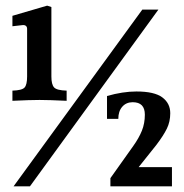

<svg xmlns="http://www.w3.org/2000/svg" viewBox="-20 -660 653 680"><path d="M162 -635V-389Q162 -361 171.5 -350.5Q181 -340 216 -339V-303Q153 -306 120 -306Q87 -306 24 -303V-339Q58 -340 67 -350Q76 -360 76 -389V-558Q76 -565 71.5 -568.5Q67 -572 59 -571L24 -567V-604L147 -640ZM86 0H28L484 -626H541ZM583 -259Q583 -229 571 -204.5Q559 -180 534 -147L471 -68H589V0H371V-29L452 -143Q472 -171 482.5 -197Q493 -223 493 -254Q493 -298 450 -298Q427 -298 413 -282Q399 -266 399 -239H359V-320Q415 -336 463 -336Q527 -336 555 -315Q583 -294 583 -259Z"/></svg>

Font: Gupter
Style: Bold
Weight: 700
Designer: Octavio Pardo
Version: Version 1.000